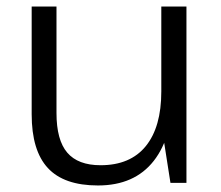

<svg xmlns="http://www.w3.org/2000/svg" viewBox="-20 -560 678 588"><path d="M153 -214Q153 -131 186 -92.5Q219 -54 288 -54Q379 -54 426.5 -112.5Q474 -171 474 -280L510 -348V-282Q510 -143 451 -67.5Q392 8 280 8Q176 8 126.5 -45.5Q77 -99 77 -210V-540H153ZM551 0H502L474 -179V-540H551Z"/></svg>

Font: Pathway Extreme 8pt Thin Light
Style: Regular
Weight: 300
Version: Version 1.001;gftools[0.9.26]